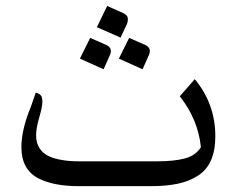

<svg xmlns="http://www.w3.org/2000/svg" viewBox="-20 -636 810 657"><path d="M492.7 -461.4Q492.7 -453.6 488.3 -444.8L467.8 -398.9L386.7 -435.5L421.9 -506.3L476.6 -482.4Q492.7 -475.1 492.7 -461.4ZM402.3 -590.8Q417.5 -583.5 417.5 -571.8Q417.5 -560.1 413.6 -552.2L392.6 -507.3L311.5 -543L346.7 -615.7ZM359.4 -461.4Q359.4 -453.6 355 -444.8L334.5 -398.9L253.4 -435.5L288.6 -506.3L343.3 -482.4Q359.4 -475.1 359.4 -461.4ZM53.2 -132.3Q53.2 -192.4 85.9 -271.5L102.5 -319.3Q114.7 -315.4 119.9 -309.3Q125 -303.2 125 -287.1Q125 -271 114.3 -234.1Q103.5 -197.3 103.5 -172.4Q103.5 -147.5 115.2 -128.9Q127 -110.4 148.9 -100.6Q188 -84 250 -84H518.6Q575.7 -84 612.5 -93.8Q649.4 -103.5 667.5 -132.3Q657.7 -227.5 595.2 -306.6L646.5 -365.2Q716.8 -280.3 716.8 -169.9Q716.8 -71.3 656.2 -34.2Q626 -15.1 587.4 -7.1Q548.8 1 495.6 1H249Q164.1 1 111.8 -25.4Q53.2 -55.7 53.2 -132.3Z"/></svg>

Font: VizhehAzad
Style: Regular
Weight: 400
Designer: damoon khanjanzadeh
Foundry: http://font-store.ir
Version: Version:0.0.3;RFB:1.2.5;Building:2016-04-04 21:25:54.909891